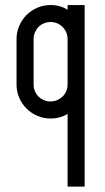

<svg xmlns="http://www.w3.org/2000/svg" viewBox="-20 -458 406 742"><path d="M109.9 -131.3Q109.9 -117.7 115 -105.7Q120.1 -93.8 128.9 -85Q137.7 -76.2 149.7 -71Q161.6 -65.9 175.3 -65.9Q189 -65.9 200.9 -71Q212.9 -76.2 221.9 -85Q231 -93.8 236.1 -105.7Q241.2 -117.7 241.2 -131.3V-307.1Q241.2 -320.8 236.1 -332.8Q231 -344.7 221.9 -353.8Q212.9 -362.8 200.9 -367.9Q189 -373 175.3 -373Q161.6 -373 149.7 -367.9Q137.7 -362.8 128.9 -353.8Q120.1 -344.7 115 -332.8Q109.9 -320.8 109.9 -307.1ZM307.1 263.2H241.2V-17.6Q227.1 -9.3 210.4 -4.6Q193.8 0 175.3 0Q147.9 0 124.3 -10.3Q100.6 -20.5 82.5 -38.6Q64.5 -56.6 54.2 -80.3Q43.9 -104 43.9 -131.3V-307.1Q43.9 -334 54.2 -357.9Q64.5 -381.8 82.5 -399.9Q100.6 -418 124.3 -428.2Q147.9 -438.5 175.3 -438.5Q212.4 -438.5 241.2 -420.4V-438.5H307.1Z"/></svg>

Font: Aeronef
Style: Regular
Weight: 400
Designer: Peter Wiegel - CAT-Fonts Germany
Foundry: CAT-Fonts, Peter Wiegel
Version: Version 0.002